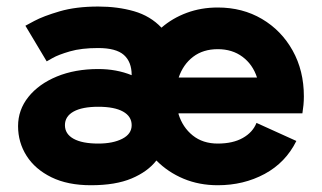

<svg xmlns="http://www.w3.org/2000/svg" viewBox="-20 -543 966 576"><path d="M252.9 12.7Q183.1 12.7 134.3 -11.2Q85.4 -35.2 59.8 -75.4Q34.2 -115.7 34.2 -164.6Q34.2 -213.4 65.2 -252.2Q96.2 -291 150.6 -313.5Q205.1 -335.9 274.9 -335.9Q329.6 -335.9 375 -317.4V-317.9Q375 -357.4 351.6 -378.2Q328.1 -398.9 274.4 -398.9Q224.1 -398.9 189.7 -388.9Q155.3 -378.9 137.7 -368.9Q120.1 -358.9 120.1 -358.9L56.2 -465.8Q56.2 -465.8 83 -480.2Q109.9 -494.6 158.9 -509Q208 -523.4 274.9 -523.4Q333 -523.4 382.1 -509.3Q431.2 -495.1 464.4 -460Q497.6 -488.8 540.5 -504.6Q583.5 -520.5 633.3 -520.5Q707.5 -520.5 765.9 -486.1Q824.2 -451.7 857.9 -391.4Q891.6 -331.1 891.6 -253.9Q891.6 -240.7 890.4 -228Q889.2 -215.3 887.2 -203.1H515.6V-200.7Q527.8 -161.1 558.1 -136.7Q588.4 -112.3 633.3 -112.3Q678.7 -112.3 708.5 -129.2Q738.3 -146 749.5 -174.3L869.1 -120.1Q836.9 -55.2 773.9 -21.2Q710.9 12.7 633.3 12.7Q577.6 12.7 530.8 -6.8Q483.9 -26.4 449.2 -61.5Q422.9 -27.8 374.8 -7.6Q326.7 12.7 252.9 12.7ZM633.3 -395.5Q589.4 -395.5 559.3 -372.6Q529.3 -349.6 516.1 -310.5H751Q738.3 -349.6 707.5 -372.6Q676.8 -395.5 633.3 -395.5ZM375 -167.5Q375 -193.8 349.1 -208.3Q323.2 -222.7 274.9 -222.7Q226.6 -222.7 200.7 -208.3Q174.8 -193.8 174.8 -167.5Q174.8 -141.1 200.7 -126.7Q226.6 -112.3 274.9 -112.3Q318.8 -112.3 346.9 -126.7Q375 -141.1 375 -167.5Z"/></svg>

Font: Giphurs
Style: Bold
Weight: 700
Version: Version 0.920; ttfautohint (v1.8.4.7-5d5b)